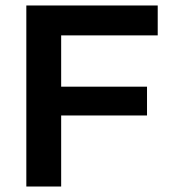

<svg xmlns="http://www.w3.org/2000/svg" viewBox="-20 -680 623 700"><path d="M76 0V-660H203V0ZM134 -259V-364H516V-259ZM134 -551V-660H555V-551Z"/></svg>

Font: Bricolage Grotesque 17pt SemiBold
Style: Regular
Weight: 600
Version: Version 1.001;gftools[0.9.33.dev8+g029e19f]